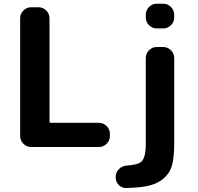

<svg xmlns="http://www.w3.org/2000/svg" viewBox="-20 -793 1040 1009"><path d="M182.6 -754.9Q206.1 -754.9 223.1 -737.8Q240.2 -720.7 240.2 -697.3V-154.3Q240.2 -147.5 248 -147.5H500Q523.4 -147.5 540.5 -130.4Q557.6 -113.3 557.6 -89.8V-78.1Q557.6 -54.7 540.5 -37.6Q523.4 -20.5 500 -20.5H143.6Q120.1 -20.5 103 -37.6Q85.9 -54.7 85.9 -78.1V-697.3Q85.9 -720.7 103 -737.8Q120.1 -754.9 143.6 -754.9ZM645.5 195.3Q644.5 195.3 643.6 195.3Q621.1 195.3 604.5 179.7Q587.9 163.1 587.9 138.7V136.7Q587.9 113.3 604.5 96.2Q621.1 79.1 645.5 77.1Q702.1 73.2 720.7 58.6Q746.1 39.1 746.1 -36.1V-488.3Q746.1 -511.7 763.2 -528.8Q780.3 -545.9 803.7 -545.9H837.9Q861.3 -545.9 878.4 -528.8Q895.5 -511.7 895.5 -488.3V-36.1Q895.5 34.2 883.8 76.2Q872.1 118.2 836.4 147.5Q800.8 176.8 744.1 186.5Q705.1 193.4 645.5 195.3ZM803.7 -643.6Q780.3 -643.6 763.2 -660.6Q746.1 -677.7 746.1 -701.2V-715.8Q746.1 -739.3 763.2 -756.3Q780.3 -773.4 803.7 -773.4H837.9Q861.3 -773.4 878.4 -756.3Q895.5 -739.3 895.5 -715.8V-701.2Q895.5 -677.7 878.4 -660.6Q861.3 -643.6 837.9 -643.6Z"/></svg>

Font: Gen Jyuu Gothic Monospace Bold
Style: Bold
Weight: 700
Designer: [Source Han Sans]
Ryoko NISHIZUKA  (kana & ideographs); Paul D. Hunt (Latin, Greek & Cyrillic); Wenlong ZHANG  (bopomofo
Version: Version 1.002.20150607